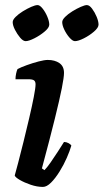

<svg xmlns="http://www.w3.org/2000/svg" viewBox="-20 -736 408 756"><path d="M149 0Q126 0 101 -8.5Q76 -17 58 -27.5Q40 -38 38 -45Q42 -59 51.5 -95Q61 -131 72.5 -177.5Q84 -224 95 -271Q106 -318 113 -354Q120 -390 120 -404Q120 -415 114 -419.5Q108 -424 91 -424H41Q41 -435 43.5 -446.5Q46 -458 49 -464Q62 -471 85.5 -479.5Q109 -488 132 -494Q155 -500 168 -500Q196 -500 214 -487.5Q232 -475 232 -449Q232 -432 223.5 -389Q215 -346 196 -269Q177 -192 145 -73L155 -66Q165 -76 179 -96Q193 -116 207.5 -138.5Q222 -161 232 -177Q241 -177 249.5 -172.5Q258 -168 261 -163Q255 -142 243 -114.5Q231 -87 214.5 -60.5Q198 -34 181 -17Q164 0 149 0ZM275 -574Q266 -574 254 -587.5Q242 -601 233.5 -618.5Q225 -636 225 -649Q225 -658 236.5 -669.5Q248 -681 265 -691.5Q282 -702 298 -709Q314 -716 322 -716Q332 -716 342.5 -702Q353 -688 360.5 -670Q368 -652 368 -639Q368 -627 350 -611.5Q332 -596 310 -585Q288 -574 275 -574ZM81 -574Q71 -574 59.5 -587.5Q48 -601 39 -618.5Q30 -636 30 -649Q30 -658 41.5 -669.5Q53 -681 70 -691.5Q87 -702 103 -709Q119 -716 128 -716Q137 -716 148 -702Q159 -688 166.5 -670Q174 -652 174 -639Q174 -627 155.5 -611.5Q137 -596 115 -585Q93 -574 81 -574Z"/></svg>

Font: Texturina 72pt 72pt Regular
Style: Bold Italic
Weight: 700
Italic angle: -11°
Designer: Guillermo Torres Carreño
Foundry: Omnibus-Type
Version: Version 1.002; ttfautohint (v1.8.3)